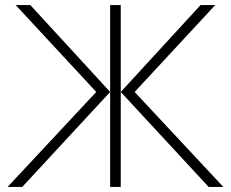

<svg xmlns="http://www.w3.org/2000/svg" viewBox="-20 -740 914 760"><path d="M10 0 361 -376 42 -720H100L416 -376V-720H458V-376L774 -720H832L513 -376L864 0H806L458 -376V0H416V-376L68 0Z"/></svg>

Font: Manrope ExtraLight
Style: Regular
Weight: 200
Designer: Mikhail Sharanda
Foundry: Mikhail Sharanda
Version: Version 4.505